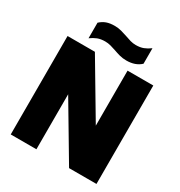

<svg xmlns="http://www.w3.org/2000/svg" viewBox="-215 -1100 1174 1250"><g transform="rotate(30 371.5 -475.5)"><path d="M49.5 0V-740H255L500.5 -326.5V-740H694V0H488L242.5 -413.5V0ZM460 -793Q432 -793 408.2 -799.5Q384.5 -806 362.5 -814Q342 -821 322 -826.5Q302 -832 280 -832Q247.5 -832 223.5 -822.8Q199.5 -813.5 175 -795.5V-912.5Q196.5 -932.5 221.8 -941.8Q247 -951 283 -951Q311 -951 334.8 -944.2Q358.5 -937.5 381 -930Q401 -922.5 421.2 -916.8Q441.5 -911 463 -911Q495.5 -911 519.5 -920.2Q543.5 -929.5 568 -947.5V-831Q528 -793 460 -793Z"/></g></svg>

Font: Encode Sans Semi Condensed Black
Style: Regular
Weight: 900
Width: 4
Designer: Multiple Designers
Foundry: Impallari Type
Version: Version 3.000; ttfautohint (v1.8.3) -l 8 -r 50 -G 200 -x 14 